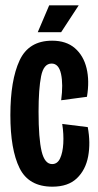

<svg xmlns="http://www.w3.org/2000/svg" viewBox="-20 -691 368 722"><path d="M177 11Q88 11 53.5 -59Q19 -129 19 -258Q19 -389 53.5 -463.5Q88 -538 176 -538Q229 -538 261.5 -510Q294 -482 305.5 -434.5Q317 -387 307 -327L210 -314Q218 -374 209.5 -413Q201 -452 174 -452Q144 -452 134.5 -404Q125 -356 125 -271Q125 -170 136.5 -122Q148 -74 176 -74Q196 -74 206 -95.5Q216 -117 218 -151.5Q220 -186 214 -225L310 -213Q321 -154 311.5 -103Q302 -52 269 -20.5Q236 11 177 11ZM210 -570H122L165 -671H276Z"/></svg>

Font: Bricolage Grotesque 96pt Condensed Medium
Style: Regular
Weight: 500
Width: 3
Designer: Mathieu Triay
Foundry: Atelier Triay
Version: Version 1.001; ttfautohint (v1.8.4.7-5d5b);gftools[0.9.33.de